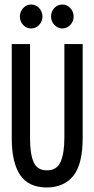

<svg xmlns="http://www.w3.org/2000/svg" viewBox="-20 -818 415 850"><path d="M188 12Q106 12 69 -43.5Q32 -99 32 -206V-623H113V-205Q113 -135 129.5 -99Q146 -63 189 -64Q232 -64 248.5 -102Q265 -140 265 -208V-623H346V-209Q346 -91 305 -40Q264 11 188 12ZM117 -692Q97 -692 82.5 -707.5Q68 -723 68 -745Q68 -766 82.5 -782Q97 -798 117 -798Q139 -798 153.5 -782Q168 -766 168 -745Q168 -723 153 -707.5Q138 -692 117 -692ZM256 -692Q236 -692 221 -707.5Q206 -723 206 -745Q206 -767 220.5 -782.5Q235 -798 256 -798Q277 -798 291.5 -782Q306 -766 306 -745Q306 -723 291 -707.5Q276 -692 256 -692Z"/></svg>

Font: Inconsolata Condensed SemiBold
Style: Regular
Weight: 600
Width: 3
Monospace: yes
Designer: Raph Levien, Cyreal, Brenton Simpson
Foundry: Raph Levien, Cyreal, Google
Version: Version 3.100; ttfautohint (v1.8.4.7-5d5b)